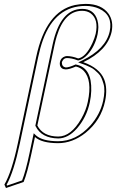

<svg xmlns="http://www.w3.org/2000/svg" viewBox="-20 -718 591 976"><path d="M169.9 -80.1Q198.2 -24.4 275.9 -23.9Q341.3 -23.9 393.6 -115.2Q418 -158.7 426.3 -200.2Q449.7 -310.5 406.2 -357.4Q389.6 -374.5 365.7 -379.9Q332 -365.2 314.5 -365.2Q290.5 -365.2 284.7 -386.7Q283.2 -395 284.7 -402.8Q289.1 -424.3 311 -431.6Q315.4 -433.1 319.8 -433.1Q347.2 -432.6 377.4 -420.9Q417 -428.2 449.7 -499Q461.4 -524.9 466.3 -545.9Q481.9 -619.1 441.4 -649.9Q422.9 -663.1 397.9 -663.1Q308.1 -663.1 268.6 -534.2Q262.2 -513.2 257.3 -490.2ZM140.1 61Q118.7 162.1 100.1 207L10.3 237.8L2.4 220.2Q40 155.8 70.8 9.8L164.1 -429.2Q213.4 -660.2 360.8 -692.4Q387.2 -697.8 415.5 -698.2Q496.6 -698.2 532.7 -647Q558.1 -609.4 547.4 -556.2Q525.9 -460.9 403.3 -401.9Q485.8 -372.6 509.3 -315.4Q527.8 -268.6 514.2 -204.1Q493.7 -106.4 414.6 -42.5Q348.6 9.8 274.9 9.8Q191.4 9.3 157.7 -21.5ZM161.1 -76.2 159.7 -79.1 247.6 -492.2Q286.6 -672.4 397.9 -672.9Q458 -672.9 475.1 -615.7Q480 -598.6 480 -580.1Q479.5 -562 476.1 -543.9Q462.9 -482.4 424.8 -439.9Q402.3 -416 379.4 -411.1L376.5 -410.6L374 -411.6Q344.2 -422.9 319.8 -422.9Q304.2 -422.9 296.4 -406.2Q294.9 -402.8 294.4 -400.9Q294.4 -378.4 314.5 -375Q331.5 -375.5 361.8 -389.2L364.7 -390.6L367.7 -389.6Q447.8 -373 443.8 -256.3Q442.9 -227.5 436.5 -197.8Q420.4 -121.6 370.6 -64.5Q326.2 -14.6 275.9 -14.2Q191.4 -15.6 161.1 -76.2ZM130.4 59.1 151.4 -40.5 164.1 -28.8Q196.3 -0.5 274.9 0Q366.7 0 439 -79.6Q489.3 -136.2 504.4 -206.1Q509.8 -231 510.5 -252.9Q511.2 -274.9 506.3 -291.5Q501.5 -308.1 495.6 -321.8Q489.7 -335.4 478.8 -345.9Q467.8 -356.4 459.5 -363.5Q451.2 -370.6 438 -376.7Q424.8 -382.8 418.2 -385.7Q411.6 -388.7 400.4 -392.6H399.9L377.4 -400.9L398.9 -411.1Q517.6 -468.8 537.6 -558.1Q555.2 -641.1 483.9 -673.8Q468.8 -680.7 452.1 -684.1Q434.6 -688 415.5 -688Q261.2 -688 198.2 -514.6Q184.1 -475.1 173.8 -426.8L80.6 12.2Q49.8 156.7 13.7 220.7L15.6 225.6L92.3 199.2Q110.4 154.3 130.4 59.1Z"/></svg>

Font: Linux Biolinum Outline O
Style: Italic
Weight: 400
Italic angle: -12°
Designer: Philipp H. Poll
Foundry: Philipp H. Poll
Version: Version 0.6.2